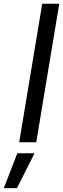

<svg xmlns="http://www.w3.org/2000/svg" viewBox="-71 -747 331 1008"><path d="M240.1 -727.3H150.6L29.8 0H119.3ZM-50.8 240.8H18.1L110.4 57.5H19.9Z"/></svg>

Font: Margiela Sans Text
Style: Italic
Weight: 400
Italic angle: -9.39999°
Designer: Stefan Endress, Andreas Faust
Version: Version 1.100;FEAKit 1.0